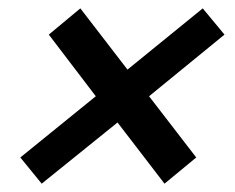

<svg xmlns="http://www.w3.org/2000/svg" viewBox="-20 -526 564 461"><path d="M80.1 -85 28.8 -147.9 210 -294.9 97.2 -442.9 172.9 -505.9 286.1 -358.9 466.8 -505.9 519 -442.9 337.9 -294.9 451.2 -147.9 375 -85 262.2 -231.9Z"/></svg>

Font: HK Grotesk Legacy
Style: Bold Italic
Weight: 700
Italic angle: -13°
Designer: Alfredo Marco Pradil
Foundry: Hanken Design Co.
Version: Version 2.022;PS 002.022;hotconv 1.0.88;makeotf.lib2.5.64775